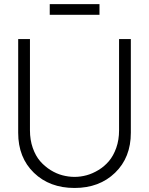

<svg xmlns="http://www.w3.org/2000/svg" viewBox="-20 -913 736 948"><path d="M348.1 15.1Q225.1 15.1 147.5 -59.8Q69.8 -134.8 69.8 -257.3V-720.2H127.9V-269.5Q127.9 -222.2 141.8 -182.6Q155.8 -143.1 178.2 -117.2Q200.7 -91.3 229.7 -73.2Q258.8 -55.2 288.8 -47.4Q318.8 -39.6 348.1 -39.6Q377.4 -39.6 407.2 -47.6Q437 -55.7 466.3 -73.5Q495.6 -91.3 517.8 -117.4Q540 -143.6 554 -182.9Q567.9 -222.2 567.9 -269.5V-720.2H626V-257.3Q626 -135.3 548.3 -60.1Q470.7 15.1 348.1 15.1ZM225.6 -839.8V-892.6H471.2V-839.8Z"/></svg>

Font: Manrope Light
Style: Regular
Weight: 300
Designer: Mikhail Sharanda
Foundry: Mikhail Sharanda
Version: Version 4.505;FEAKit 1.0